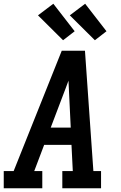

<svg xmlns="http://www.w3.org/2000/svg" viewBox="-27 -1006 647 1026"><path d="M-7 0V-92H46L303 -735H427L472 -92H513V0H306V-92H362L355 -232H209L156 -92H199V0ZM244 -324H351L343 -490Q342 -511 341 -532Q340 -553 339 -575Q331 -553 323 -532Q315 -511 307 -490ZM480 -791 346 -924 428 -986 542 -839ZM310 -791 176 -924 258 -986 372 -839Z"/></svg>

Font: Iosevka Slab Semibold Extended
Style: Italic
Weight: 600
Width: 7
Italic angle: -9°
Monospace: yes
Designer: Belleve Invis
Foundry: Belleve Invis
Version: Version 11.1.0; ttfautohint (v1.8.3)